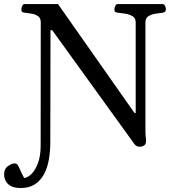

<svg xmlns="http://www.w3.org/2000/svg" viewBox="-80 -713 867 952"><path d="M22.5 219.2Q-8.8 219.2 -26.6 209.2Q-44.4 199.2 -52 183.6Q-59.6 168 -59.6 151.4Q-59.6 124 -40.3 110.6Q-21 97.2 -7.3 97.2Q2.4 97.2 7.8 105Q13.2 112.8 19.8 128.9Q26.4 145 39.6 169.4Q56.2 168.5 75.2 150.4Q94.2 132.3 107.9 96.7Q121.6 61 121.6 7.8L122.1 -602.5Q122.1 -623.5 108.6 -632.8Q95.2 -642.1 76.9 -645.3Q58.6 -648.4 43.5 -649.9Q33.2 -650.9 29.5 -654.1Q25.9 -657.2 25.9 -668Q25.9 -673.3 30 -683.1Q34.2 -692.9 42.5 -692.9H207.5L586.9 -152.8H592.8V-602.5Q592.8 -623.5 576.9 -632.8Q561 -642.1 540.5 -645.3Q520 -648.4 504.9 -649.9Q494.6 -650.9 491 -654.1Q487.3 -657.2 487.3 -668Q487.3 -673.3 491.5 -683.1Q495.6 -692.9 503.9 -692.9H726.1Q734.4 -692.9 738.5 -683.1Q742.7 -673.3 742.7 -668Q742.7 -651.9 726.6 -649.9Q711.9 -648.4 691.7 -645.3Q671.4 -642.1 656.2 -632.8Q641.1 -623.5 641.1 -602.5V-55.2Q641.1 -45.9 642.1 -39.8Q643.1 -33.7 644 -19.5Q645.5 1 635.3 7.8Q625 14.6 614.7 14.6Q597.2 14.6 588.4 3.9L178.7 -563.5H170.4L169.4 -7.8Q169.4 38.1 162.1 79.1Q154.8 120.1 137.7 151.6Q120.6 183.1 92.5 201.2Q64.5 219.2 22.5 219.2Z"/></svg>

Font: Gelasio
Style: Regular
Weight: 400
Designer: Eben Sorkin
Foundry: Eben Sorkin
Version: Version 1.008